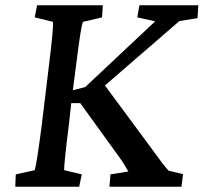

<svg xmlns="http://www.w3.org/2000/svg" viewBox="-20 -710 774 730"><path d="M396 0H670L676 -48L621 -61C606 -77 586 -104 552 -151L379 -385L662 -630L731 -641L734 -690H510L502 -644L570 -629L304 -379L257 -367L268 -452C282 -563 290 -619 296 -627L368 -644L371 -690H121L112 -644L181 -627C184 -618 178 -557 165 -452L139 -237C126 -134 116 -74 112 -63L40 -47L38 0H281L291 -47L224 -63C223 -74 229 -134 242 -237L251 -318H285L431 -116C448 -93 458 -75 468 -58L400 -47Z"/></svg>

Font: TPK Tissa Web Medium
Style: Italic
Weight: 500
Italic angle: -7°
Designer: Jacques Le Bailly, Suppakit Chalermlarp | Katatrad Co.,Ltd.
Foundry: Jacques Le Bailly, Cadson Demak Co.,Ltd.
Version: Version 5.000;Glyphs 3.1.2 (3151)